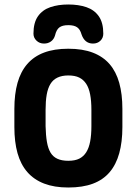

<svg xmlns="http://www.w3.org/2000/svg" viewBox="-20 -824 610 855"><path d="M525 -339Q525 -405 511 -455Q497 -505 468 -538.5Q439 -572 393.5 -589.5Q348 -607 284 -607Q222 -607 176.5 -590Q131 -573 101.5 -539Q72 -505 58 -455Q44 -405 44 -339V-258Q44 -192 58 -142Q72 -92 101.5 -58Q131 -24 176.5 -6.5Q222 11 284 11Q348 11 393.5 -6Q439 -23 468 -57Q497 -91 511 -141.5Q525 -192 525 -258ZM183 -262V-335Q183 -374 188 -402.5Q193 -431 204.5 -450Q216 -469 236 -478.5Q256 -488 284 -488Q314 -488 333 -478.5Q352 -469 364 -450.5Q376 -432 381.5 -403Q387 -374 387 -335V-262Q387 -223 381.5 -194Q376 -165 364 -146Q352 -127 333 -117.5Q314 -108 284 -108Q255 -108 235.5 -117Q216 -126 205 -144.5Q194 -163 189 -192Q184 -221 183 -262ZM225 -666Q231 -692 244.5 -702Q258 -712 284 -712Q310 -712 323.5 -702.5Q337 -693 343 -671Q357 -630 394 -630Q414 -630 427 -642.5Q440 -655 440 -674Q440 -723 420 -751.5Q400 -780 365 -792Q330 -804 284 -804Q239 -804 204 -792Q169 -780 149 -751.5Q129 -723 129 -674Q129 -656 142.5 -643Q156 -630 176 -630Q194 -630 207 -639.5Q220 -649 225 -666Z"/></svg>

Font: Beiruti ExtraBold
Style: Regular
Weight: 800
Designer: Arlette Boutros
Foundry: Boutros
Version: Version 1.41